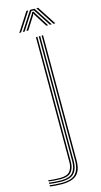

<svg xmlns="http://www.w3.org/2000/svg" viewBox="-216 -791 543 1035"><g transform="rotate(-15 55.0 -274.0)"><path d="M-8 202Q-19.8 202 -41.2 200.6Q-62.8 199.2 -73 197V190Q-62 192.2 -40.4 193.6Q-18.8 195 -8 195Q51 195 72.5 169.6Q94 144.2 94 98V-600H102V98Q102 153.8 76 177.9Q50 202 -8 202ZM-8 188Q-20.8 188 -41.9 186.4Q-63 184.8 -73 183V176Q-61.8 177.8 -41.1 179.4Q-20.5 181 -8 181Q43.2 181 60.8 157.9Q78.2 134.8 78.2 97.8V-600H86.2V97.8Q86.2 140.2 66.2 164.1Q46.2 188 -8 188ZM-8 174Q-20.8 174 -41.4 172.4Q-62 170.8 -73 169V162Q-61.2 164.5 -40.2 165.8Q-19.2 167 -8 167Q32.2 167 47.2 147.8Q62.2 128.5 62.2 97.5V-600H70.2V97.5Q70.2 132.5 53.5 153.2Q36.8 174 -8 174ZM-18.5 -645 49.5 -750H59.5L-8.5 -645ZM1.5 -645 69.5 -750H94.5L162.5 -645H152.5L99 -727.5L89 -742.5H75L64.8 -727.5L11.5 -645ZM21.5 -645 71.2 -722.8 78 -735.8H86L93 -722.8L142.5 -645H132.5L85.8 -718.2L83 -726H81L78.2 -718.2L31.5 -645ZM172.5 -645 104.5 -750H114.5L182.5 -645Z"/></g></svg>

Font: Big Shoulders Inline Text Thin Thin
Style: Regular
Weight: 250
Version: Version 2.002